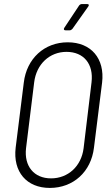

<svg xmlns="http://www.w3.org/2000/svg" viewBox="-20 -916 549 944"><path d="M302 -767H323C328 -767 332 -770 336 -774L414 -884C419 -891 417 -896 409 -896H382C377 -896 372 -893 369 -889L296 -779C292 -772 294 -767 302 -767ZM225 8C340 8 428 -71 442 -190L482 -510C496 -628 428 -708 313 -708C198 -708 111 -628 97 -510L57 -190C43 -71 111 8 225 8ZM231 -39C147 -39 98 -99 108 -187L148 -511C159 -601 224 -661 307 -661C392 -661 441 -601 430 -511L391 -187C380 -99 315 -39 231 -39Z"/></svg>

Font: Barlow Semi Condensed Light
Style: Italic
Weight: 300
Width: 4
Italic angle: -7°
Designer: Jeremy Tribby
Foundry: Tribby Type
Version: Version 1.422;hotconv 1.0.109;makeotfexe 2.5.65596